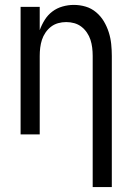

<svg xmlns="http://www.w3.org/2000/svg" viewBox="-20 -548 540 783"><path d="M358 215V-320Q358 -337 356 -353.5Q354 -370 349 -385.5Q344 -401 334.5 -415Q325 -429 312 -439Q299 -449 283 -453.5Q267 -458 250 -458Q233 -458 217 -453.5Q201 -449 188 -439Q175 -429 165.5 -415Q156 -401 151 -385.5Q146 -370 144 -353.5Q142 -337 142 -320V0H64V-520H142V-425Q150 -447 162.5 -467Q175 -487 193.5 -501Q212 -515 235 -521.5Q258 -528 281 -528Q306 -528 329.5 -521Q353 -514 372 -498Q391 -482 403.5 -461Q416 -440 423.5 -416.5Q431 -393 433.5 -368.5Q436 -344 436 -320V215Z"/></svg>

Font: Iosevka srxl
Style: Regular
Weight: 400
Monospace: yes
Designer: Belleve Invis
Foundry: Belleve Invis
Version: Version 33.0.1; ttfautohint (v1.8.3)